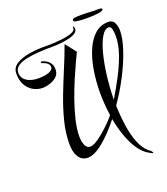

<svg xmlns="http://www.w3.org/2000/svg" viewBox="-167 -948 1026 1177"><g transform="rotate(-20 346.5 -359.0)"><path d="M129 -492Q99 -492 70.5 -506.5Q42 -521 23.5 -551.5Q5 -582 5 -630Q5 -667 38 -688.5Q71 -710 125.5 -719Q180 -728 242 -726Q254 -726 279 -727Q304 -728 332.5 -731Q361 -734 386 -740.5Q411 -747 423 -758Q427 -763 427.5 -766Q428 -769 428 -771Q428 -783 431 -783Q434 -783 436 -776Q438 -769 438 -765Q438 -748 420 -737Q402 -726 374.5 -720Q347 -714 319 -711.5Q291 -709 270 -709Q227 -709 182.5 -706.5Q138 -704 100.5 -696Q63 -688 40.5 -672.5Q18 -657 18 -630Q18 -596 47 -576Q76 -556 125 -556Q145 -556 167 -559.5Q189 -563 204.5 -572Q220 -581 220 -596Q220 -622 177 -636Q170 -636 170 -642Q170 -649 181 -646Q205 -638 218 -626Q231 -614 235 -601Q238 -594 239 -586.5Q240 -579 240 -572Q240 -543 220.5 -525.5Q201 -508 175 -500Q149 -492 129 -492ZM625 114Q619 114 597 100Q564 80 537.5 40Q511 0 492 -53.5Q473 -107 462 -167Q402 -91 343.5 -43Q285 5 241 5Q203 4 183 -27.5Q163 -59 163 -112Q163 -184 182 -259Q201 -334 230 -409.5Q259 -485 290 -558.5Q321 -632 345 -699L400 -629Q392 -613 373 -572.5Q354 -532 330.5 -477Q307 -422 285.5 -361Q264 -300 250 -241.5Q236 -183 236 -136Q236 -102 246.5 -78Q257 -54 279 -54Q295 -54 318.5 -68Q342 -82 368 -104Q394 -126 418 -150Q442 -174 458 -194Q453 -230 450 -267Q447 -304 447 -341Q447 -417 458.5 -487.5Q470 -558 494 -614Q518 -670 555 -702.5Q592 -735 643 -735Q671 -735 682 -711.5Q693 -688 693 -661Q693 -610 669 -538Q645 -466 604.5 -387.5Q564 -309 513 -236Q515 -166 524.5 -102Q534 -38 554 11.5Q574 61 605 88Q617 95 624.5 104.5Q632 114 625 114ZM512 -275Q547 -333 580 -395.5Q613 -458 635 -520.5Q657 -583 657 -640Q657 -661 652.5 -682Q648 -703 633 -703Q608 -703 586 -666Q564 -629 548 -567.5Q532 -506 522.5 -430Q513 -354 512 -275ZM526 -801Q501 -801 479.5 -803Q458 -805 448 -809Q443 -811 443 -818Q443 -826 454 -829Q465 -831 477 -831.5Q489 -832 502 -832Q531 -832 560.5 -830Q590 -828 615 -829Q624 -829 630.5 -827Q637 -825 637 -821Q637 -815 618 -808Q607 -805 581 -803Q555 -801 526 -801Z"/></g></svg>

Font: Festive
Style: Regular
Weight: 400
Designer: Robert E. Leuschke
Foundry: Robert E. Leuschke
Version: Version 1.101; ttfautohint (v1.8.3)